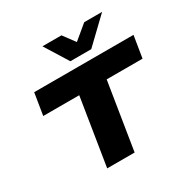

<svg xmlns="http://www.w3.org/2000/svg" viewBox="-205 -1136 1299 1321"><g transform="rotate(-30 444.0 -475.0)"><path d="M272 0 357 -532H71L99 -705H888L860 -532H575L490 0ZM421 -765 306 -950H457L526 -857L638 -950H780L587 -765Z"/></g></svg>

Font: Nunito Sans 7pt Expanded Black
Style: Italic
Weight: 900
Width: 7
Italic angle: -9°
Designer: Vernon Adams
Foundry: Vernon Adams
Version: Version 3.101;gftools[0.9.27]